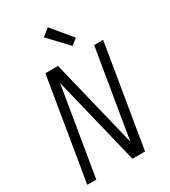

<svg xmlns="http://www.w3.org/2000/svg" viewBox="-231 -1088 1062 1200"><g transform="rotate(-30 300.0 -488.0)"><path d="M35 0 157 -735H248L403 -99L509 -735H574L452 0H361L206 -636L100 0ZM389 -798 261 -934 314 -976 433 -832Z"/></g></svg>

Font: Iosevka SS04 Lt Ex Obl
Style: Regular
Weight: 300
Width: 7
Italic angle: -9°
Monospace: yes
Designer: Belleve Invis
Foundry: Belleve Invis
Version: Version 19.0.0; ttfautohint (v1.8.4)